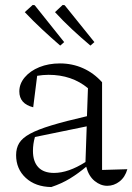

<svg xmlns="http://www.w3.org/2000/svg" viewBox="-20 -745 534 775"><path d="M187 10Q123 9 84 -27Q45 -63 45 -119Q45 -147 57.5 -167.5Q70 -188 101 -205Q132 -222 188 -239Q244 -256 331 -276L335 -389Q270 -443 176 -443Q154 -443 130 -439L114 -312Q58 -326 58 -376Q58 -407 80 -433Q102 -459 139 -474Q176 -489 222 -489Q272 -489 315.5 -469.5Q359 -450 392 -413V-59L494 -62Q485 -30 462.5 -12.5Q440 5 413 5Q386 5 362 -14.5Q338 -34 328 -72Q296 -45 262.5 -24.5Q229 -4 187 10ZM113 -136Q113 -93 134.5 -70Q156 -47 198 -47Q256 -47 325 -91L330 -235L121 -192Q113 -164 113 -136ZM223 -561Q186 -593 150 -626.5Q114 -660 80 -696L112 -725L120 -724L239 -575ZM345 -561Q307 -593 271 -626.5Q235 -660 202 -696L233 -725L241 -724L361 -575Z"/></svg>

Font: Piazzolla Light
Style: Regular
Weight: 300
Designer: Juan Pablo del Peral
Foundry: Huerta Tipografica
Version: Version 1.330